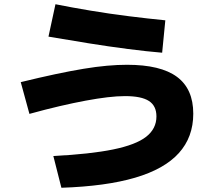

<svg xmlns="http://www.w3.org/2000/svg" viewBox="-20 -819 1040 907"><path d="M232 -82Q407 -91 514.5 -113Q622 -135 670.5 -173Q719 -211 719 -269Q719 -319 683.5 -342Q648 -365 571 -365Q534 -365 487.5 -359.5Q441 -354 384.5 -343.5Q328 -333 261.5 -317.5Q195 -302 119 -281L78 -431Q168 -453 241 -468.5Q314 -484 374.5 -494Q435 -504 485.5 -508.5Q536 -513 580 -513Q739 -513 816 -456Q893 -399 893 -282Q893 -171 824.5 -95.5Q756 -20 618 20.5Q480 61 270 68ZM746 -570Q674 -576 584.5 -587.5Q495 -599 398.5 -614.5Q302 -630 209 -646L242 -799Q317 -784 406.5 -769Q496 -754 588 -742.5Q680 -731 761 -723Z"/></svg>

Font: M PLUS 2 Thin ExtraBold
Style: Regular
Weight: 800
Version: Version 1.001